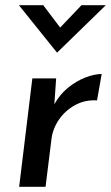

<svg xmlns="http://www.w3.org/2000/svg" viewBox="-20 -722 429 742"><path d="M197 -419 190 -319Q211 -357 243 -383Q275 -409 310 -422.5Q345 -436 373 -436L355 -334Q309 -337 270.5 -316Q232 -295 208 -260Q184 -225 179 -185L156 0H54L105 -419ZM147 -702 222 -603 194 -596 295 -702H389L201 -519H200L53 -702Z"/></svg>

Font: Josefin Sans Thin Medium
Style: Italic
Weight: 500
Italic angle: -7°
Version: Version 2.000